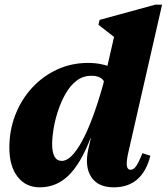

<svg xmlns="http://www.w3.org/2000/svg" viewBox="-20 -785 713 821"><path d="M150 16Q90 16 55 -29.5Q20 -75 20 -153Q20 -229 46 -295Q72 -361 118 -410.5Q164 -460 225 -488Q286 -516 357 -516Q417 -516 465.5 -493Q514 -470 537 -430L437 -374Q437 -421 422 -441Q407 -461 371 -461Q335 -461 307.5 -440Q280 -419 260.5 -384.5Q241 -350 228 -310.5Q215 -271 209 -234Q203 -197 203 -170Q203 -97 244 -97Q265 -97 286.5 -118.5Q308 -140 330.5 -181Q353 -222 375.5 -282Q398 -342 420 -420L478 -385V-194H367Q325 -85 273 -34.5Q221 16 150 16ZM466 16Q399 16 370 -28.5Q341 -73 358 -149L484 -698L504 -599L401 -679L406 -700L644 -765H673L528 -130Q520 -93 522.5 -76Q525 -59 538 -59Q551 -59 562 -74.5Q573 -90 589 -130L623 -119Q606 -52 567 -18Q528 16 466 16Z"/></svg>

Font: Platypi Light ExtraBold
Style: Italic
Weight: 800
Italic angle: -13°
Version: Version 1.200